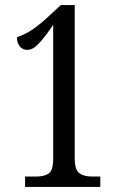

<svg xmlns="http://www.w3.org/2000/svg" viewBox="-20 -738 482 758"><path d="M79 0V-41H123Q153 -41 171.5 -52.5Q190 -64 190 -113V-640Q161 -597 136 -569Q111 -541 88 -541Q70 -541 58.5 -554.5Q47 -568 47 -591Q71 -599 98 -615Q125 -631 165 -667L220 -718H275V-113Q275 -67 293.5 -54Q312 -41 342 -41H376V0Z"/></svg>

Font: Noto Serif Myanmar ExtraCondensed
Style: Regular
Weight: 400
Width: 2
Designer: Ben Mitchell and the Monotype Design Team
Foundry: Monotype Imaging Inc.
Version: Version 2.106; ttfautohint (v1.8.4.7-5d5b)